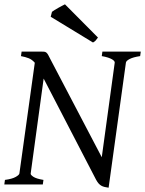

<svg xmlns="http://www.w3.org/2000/svg" viewBox="-20 -854 672 889"><path d="M628.9 -594.2Q596.7 -589.4 580.3 -580.8Q564 -572.3 563 -564L482.9 15.1Q472.7 13.7 464.4 11.7Q456.1 9.8 449.2 5.9Q442.4 2 436.5 -4.6Q430.7 -11.2 424.8 -22L182.1 -490.2L122.1 -50.8Q120.6 -44.9 134.3 -35.6Q147.9 -26.4 181.2 -21L178.2 0H0L2.9 -21Q36.1 -25.4 52.5 -34.7Q68.8 -43.9 69.8 -50.8L141.1 -563.5Q128.4 -578.1 113.3 -584.2Q98.1 -590.3 77.1 -594.2L80.1 -615.2H167Q177.7 -615.2 183.8 -614.7Q189.9 -614.3 194.6 -610.6Q199.2 -606.9 203.4 -599.1Q207.5 -591.3 214.8 -577.1L451.2 -126L511.2 -564Q511.7 -566.9 508.8 -571Q505.9 -575.2 498.8 -579.3Q491.7 -583.5 480 -587.4Q468.3 -591.3 451.2 -594.2L454.1 -615.2H631.8ZM433.6 -680.2Q426.8 -670.4 422.6 -666Q418.5 -661.6 410.6 -657.2L214.8 -776.4L220.7 -799.3Q225.1 -802.7 232.9 -807.6Q240.7 -812.5 249.5 -817.4Q258.3 -822.3 266.6 -826.7Q274.9 -831.1 280.8 -834Z"/></svg>

Font: Gentium Plus
Style: Italic
Weight: 400
Italic angle: -8°
Designer: J. Victor Gaultney, Annie Olsen, Iska Routamaa
Foundry: SIL International
Version: Version 1.510